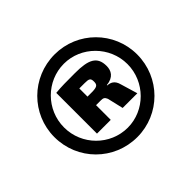

<svg xmlns="http://www.w3.org/2000/svg" viewBox="-111 -845 730 730"><g transform="rotate(-45 253.5 -480.5)"><path d="M254 -703C130 -703 31 -604 31 -481C31 -357 130 -258 254 -258C377 -258 476 -357 476 -481C476 -604 377 -703 254 -703ZM254 -309C160 -309 83 -386 83 -481C83 -576 160 -653 254 -653C346 -653 424 -576 424 -481C424 -386 346 -309 254 -309ZM312 -478V-480C351 -484 363 -507 363 -532C363 -583 331 -598 259 -598C209 -598 187 -598 155 -595V-376H229V-455H255C268 -455 273 -452 278 -440L293 -376H372L352 -443C345 -472 327 -477 312 -478ZM257 -501H229V-545H257C281 -545 287 -542 287 -524C287 -507 281 -502 257 -501Z"/></g></svg>

Font: Exo 2 Extra Bold
Style: Regular
Weight: 800
Designer: Natanael Gama
Version: Version 1.001;PS 001.001;hotconv 1.0.88;makeotf.lib2.5.64775